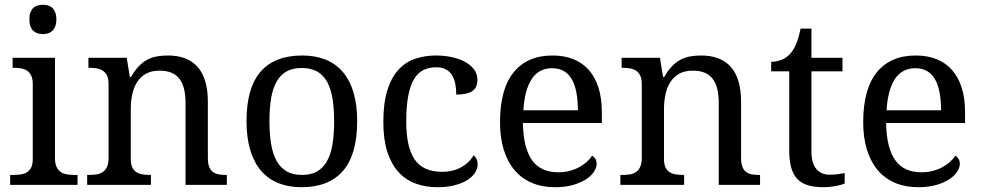

<svg xmlns="http://www.w3.org/2000/svg" viewBox="-20 -780 4142 810"><path d="M36.1 -42Q52.7 -42 67.6 -44.2Q82.5 -46.4 93.8 -53.2Q105 -60.1 111.6 -73.5Q118.2 -86.9 118.2 -108.9V-425.8Q118.2 -447.8 111.6 -461.2Q105 -474.6 93.8 -481.9Q82.5 -489.3 67.6 -491.7Q52.7 -494.1 36.1 -494.1H33.2V-536.1H211.9V-113.8Q211.9 -90.3 218.5 -76.2Q225.1 -62 236.1 -54.4Q247.1 -46.9 262.2 -44.4Q277.3 -42 293.9 -42H307.1V0H22.9V-42ZM104 -698.2Q104 -715.8 108.4 -727.5Q112.8 -739.3 120.6 -746.6Q128.4 -753.9 138.7 -756.8Q148.9 -759.8 161.1 -759.8Q172.9 -759.8 183.1 -756.8Q193.4 -753.9 200.9 -746.6Q208.5 -739.3 213.1 -727.5Q217.8 -715.8 217.8 -698.2Q217.8 -680.7 213.1 -668.9Q208.5 -657.2 200.9 -649.9Q193.4 -642.6 183.1 -639.4Q172.9 -636.2 161.1 -636.2Q148.9 -636.2 138.7 -639.4Q128.4 -642.6 120.6 -649.9Q112.8 -657.2 108.4 -668.9Q104 -680.7 104 -698.2Z M616.7 -42V0H347.7V-42H356Q373 -42 387.9 -44.4Q402.8 -46.9 413.8 -54.4Q424.8 -62 431.4 -76.2Q438 -90.3 438 -113.8V-425.8Q438 -447.8 431.4 -461.2Q424.8 -474.6 413.6 -481.9Q402.3 -489.3 387.5 -491.7Q372.6 -494.1 356 -494.1H353V-536.1H514.6L527.8 -455.1H532.7Q548.3 -482.9 565.7 -500.7Q583 -518.6 602.3 -528.6Q621.6 -538.6 643.3 -542.2Q665 -545.9 689 -545.9Q728.5 -545.9 759.5 -534.4Q790.5 -522.9 812.3 -499.3Q834 -475.6 845.5 -438.5Q856.9 -401.4 856.9 -350.1V-113.8Q856.9 -90.3 862.5 -76.2Q868.2 -62 878.4 -54.4Q888.7 -46.9 902.8 -44.4Q917 -42 933.6 -42H937V0H762.7V-345.2Q762.7 -377.9 756.8 -403.3Q751 -428.7 738 -446.3Q725.1 -463.9 704.1 -472.9Q683.1 -481.9 652.8 -481.9Q618.7 -481.9 595.5 -468.8Q572.3 -455.6 558.1 -433.1Q543.9 -410.6 537.8 -381.3Q531.7 -352.1 531.7 -319.8V-108.9Q531.7 -86.9 538.3 -73.5Q544.9 -60.1 556.2 -53.2Q567.4 -46.4 582.3 -44.2Q597.2 -42 613.8 -42Z M1486.8 -269Q1486.8 -127.9 1427 -59.1Q1367.2 9.8 1252 9.8Q1197.8 9.8 1154.8 -7.3Q1111.8 -24.4 1081.8 -59.1Q1051.8 -93.8 1035.9 -146.2Q1020 -198.7 1020 -269Q1020 -409.2 1079.3 -477.5Q1138.7 -545.9 1254.9 -545.9Q1309.1 -545.9 1352.1 -529.1Q1395 -512.2 1425 -477.8Q1455.1 -443.4 1470.9 -391.4Q1486.8 -339.4 1486.8 -269ZM1116.7 -269Q1116.7 -213.4 1124 -170.9Q1131.3 -128.4 1147.7 -99.9Q1164.1 -71.3 1190.2 -56.6Q1216.3 -42 1253.9 -42Q1291.5 -42 1317.4 -56.6Q1343.3 -71.3 1359.4 -99.9Q1375.5 -128.4 1382.6 -170.9Q1389.6 -213.4 1389.6 -269Q1389.6 -324.7 1382.3 -366.7Q1375 -408.7 1358.9 -436.8Q1342.8 -464.8 1316.7 -479Q1290.5 -493.2 1252.9 -493.2Q1215.3 -493.2 1189.5 -479Q1163.6 -464.8 1147.5 -436.8Q1131.3 -408.7 1124 -366.7Q1116.7 -324.7 1116.7 -269Z M1825.2 9.8Q1775.4 9.8 1733.4 -5.6Q1691.4 -21 1661.1 -54.2Q1630.9 -87.4 1614 -139.4Q1597.2 -191.4 1597.2 -265.1Q1597.2 -345.2 1614 -399.2Q1630.9 -453.1 1660.9 -485.8Q1690.9 -518.6 1731.7 -532.2Q1772.5 -545.9 1819.8 -545.9Q1851.1 -545.9 1882.1 -539.8Q1913.1 -533.7 1938 -521Q1962.9 -508.3 1978.5 -489Q1994.1 -469.7 1994.1 -443.8Q1994.1 -409.2 1971.7 -395Q1949.2 -380.9 1904.8 -380.9Q1904.8 -404.3 1900.9 -425.3Q1897 -446.3 1887.5 -462.2Q1877.9 -478 1861.6 -487.1Q1845.2 -496.1 1819.8 -496.1Q1791 -496.1 1767.8 -485.4Q1744.6 -474.6 1728 -448.2Q1711.4 -421.9 1702.6 -377.4Q1693.8 -333 1693.8 -266.1Q1693.8 -159.7 1729.2 -107.4Q1764.6 -55.2 1845.2 -55.2Q1891.6 -55.2 1926.3 -74.7Q1960.9 -94.2 1978 -125Q1985.4 -119.1 1990.2 -109.4Q1995.1 -99.6 1995.1 -85.9Q1995.1 -68.8 1984.4 -51.8Q1973.6 -34.7 1952.4 -21Q1931.2 -7.3 1899.4 1.2Q1867.7 9.8 1825.2 9.8Z M2309.1 -492.2Q2253.4 -492.2 2223.4 -447Q2193.4 -401.9 2188 -314.9H2418Q2418 -354.5 2412.1 -387.2Q2406.2 -419.9 2393.6 -443.4Q2380.9 -466.8 2360.1 -479.5Q2339.4 -492.2 2309.1 -492.2ZM2321.3 9.8Q2267.1 9.8 2223.9 -8.5Q2180.7 -26.9 2150.9 -62Q2121.1 -97.2 2105.2 -148.2Q2089.4 -199.2 2089.4 -264.2Q2089.4 -404.3 2147 -475.1Q2204.6 -545.9 2311 -545.9Q2359.4 -545.9 2397.9 -530.8Q2436.5 -515.6 2463.4 -485.6Q2490.2 -455.6 2504.6 -410.9Q2519 -366.2 2519 -307.1V-261.2H2186Q2187 -206.5 2197 -167.2Q2207 -127.9 2225.8 -102.5Q2244.6 -77.1 2272 -65.2Q2299.3 -53.2 2335 -53.2Q2360.8 -53.2 2383.1 -59.1Q2405.3 -64.9 2423.3 -74.7Q2441.4 -84.5 2455.3 -96.9Q2469.2 -109.4 2478 -123Q2484.9 -120.1 2491 -110.8Q2497.1 -101.6 2497.1 -88.9Q2497.1 -73.7 2486.3 -56.4Q2475.6 -39.1 2453.6 -24.4Q2431.6 -9.8 2398.7 0Q2365.7 9.8 2321.3 9.8Z M2866.2 -42V0H2597.2V-42H2605.5Q2622.6 -42 2637.5 -44.4Q2652.3 -46.9 2663.3 -54.4Q2674.3 -62 2680.9 -76.2Q2687.5 -90.3 2687.5 -113.8V-425.8Q2687.5 -447.8 2680.9 -461.2Q2674.3 -474.6 2663.1 -481.9Q2651.9 -489.3 2637 -491.7Q2622.1 -494.1 2605.5 -494.1H2602.5V-536.1H2764.2L2777.3 -455.1H2782.2Q2797.9 -482.9 2815.2 -500.7Q2832.5 -518.6 2851.8 -528.6Q2871.1 -538.6 2892.8 -542.2Q2914.6 -545.9 2938.5 -545.9Q2978 -545.9 3009 -534.4Q3040 -522.9 3061.8 -499.3Q3083.5 -475.6 3095 -438.5Q3106.4 -401.4 3106.4 -350.1V-113.8Q3106.4 -90.3 3112.1 -76.2Q3117.7 -62 3127.9 -54.4Q3138.2 -46.9 3152.3 -44.4Q3166.5 -42 3183.1 -42H3186.5V0H3012.2V-345.2Q3012.2 -377.9 3006.3 -403.3Q3000.5 -428.7 2987.5 -446.3Q2974.6 -463.9 2953.6 -472.9Q2932.6 -481.9 2902.3 -481.9Q2868.2 -481.9 2845 -468.8Q2821.8 -455.6 2807.6 -433.1Q2793.5 -410.6 2787.4 -381.3Q2781.2 -352.1 2781.2 -319.8V-108.9Q2781.2 -86.9 2787.8 -73.5Q2794.4 -60.1 2805.7 -53.2Q2816.9 -46.4 2831.8 -44.2Q2846.7 -42 2863.3 -42Z M3479.5 -43Q3497.6 -43 3512.7 -44.9Q3527.8 -46.9 3543.5 -49.8V-5.9Q3537.1 -2.9 3526.9 0Q3516.6 2.9 3504.6 5.1Q3492.7 7.3 3479.5 8.5Q3466.3 9.8 3454.6 9.8Q3416.5 9.8 3389.2 1.7Q3361.8 -6.3 3344.2 -24.4Q3326.7 -42.5 3318.1 -72.3Q3309.6 -102.1 3309.6 -145V-479H3233.4V-519Q3251.5 -519 3273.2 -526.4Q3294.9 -533.7 3311.5 -550.8Q3328.6 -569.3 3339.1 -595Q3349.6 -620.6 3357.4 -659.2H3403.3V-536.1H3534.2V-479H3403.3V-142.1Q3403.3 -90.8 3424.1 -66.9Q3444.8 -43 3479.5 -43Z M3841.3 -492.2Q3785.6 -492.2 3755.6 -447Q3725.6 -401.9 3720.2 -314.9H3950.2Q3950.2 -354.5 3944.3 -387.2Q3938.5 -419.9 3925.8 -443.4Q3913.1 -466.8 3892.3 -479.5Q3871.6 -492.2 3841.3 -492.2ZM3853.5 9.8Q3799.3 9.8 3756.1 -8.5Q3712.9 -26.9 3683.1 -62Q3653.3 -97.2 3637.5 -148.2Q3621.6 -199.2 3621.6 -264.2Q3621.6 -404.3 3679.2 -475.1Q3736.8 -545.9 3843.3 -545.9Q3891.6 -545.9 3930.2 -530.8Q3968.8 -515.6 3995.6 -485.6Q4022.5 -455.6 4036.9 -410.9Q4051.3 -366.2 4051.3 -307.1V-261.2H3718.3Q3719.2 -206.5 3729.2 -167.2Q3739.3 -127.9 3758.1 -102.5Q3776.9 -77.1 3804.2 -65.2Q3831.5 -53.2 3867.2 -53.2Q3893.1 -53.2 3915.3 -59.1Q3937.5 -64.9 3955.6 -74.7Q3973.6 -84.5 3987.5 -96.9Q4001.5 -109.4 4010.3 -123Q4017.1 -120.1 4023.2 -110.8Q4029.3 -101.6 4029.3 -88.9Q4029.3 -73.7 4018.6 -56.4Q4007.8 -39.1 3985.8 -24.4Q3963.9 -9.8 3930.9 0Q3897.9 9.8 3853.5 9.8Z"/></svg>

Font: Droid Serif
Style: Regular
Weight: 400
Designer: Monotype Design team
Foundry: Monotype Imaging Inc.
Version: Version 1.03